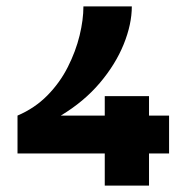

<svg xmlns="http://www.w3.org/2000/svg" viewBox="-20 -583 591 603"><path d="M35 -101V-220Q89 -243 128.5 -283Q168 -323 193 -372.5Q218 -422 230 -471.5Q242 -521 242 -563H394Q394 -507 368.5 -444Q343 -381 293.5 -322.5Q244 -264 171 -220H511V-101ZM309 0V-281H448V0Z"/></svg>

Font: Darker Grotesque Black
Style: Regular
Weight: 900
Designer: Gabriel Lam
Foundry: TypeRant
Version: Version 1.000;gftools[0.9.28]